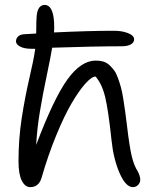

<svg xmlns="http://www.w3.org/2000/svg" viewBox="-20 -770 608 780"><path d="M103 -9.8Q82 -9.8 68.6 -35.9Q55.2 -62 55.2 -115.2Q55.2 -205.1 68.1 -289.3Q81.1 -373.5 99.1 -451.4Q117.2 -529.3 122.1 -564.9Q122.1 -565.9 122.6 -568.4Q123 -570.8 123 -571.8H107.9Q78.6 -571.8 61.8 -580.8Q44.9 -589.8 44.9 -602.1Q44.9 -612.3 52.5 -620.8Q60.1 -629.4 77.1 -630.9Q85.4 -631.3 101.8 -632.3Q118.2 -633.3 127 -633.8Q127 -689.9 129.9 -712.9Q135.7 -750 162.1 -750Q200.2 -748.5 200.2 -660.2Q200.2 -646 199.2 -638.2Q342.8 -645 440.9 -645Q469.7 -645 489.7 -638.9Q509.8 -632.8 517.3 -625.5Q524.9 -618.2 524.9 -610.8Q524.9 -597.2 511.5 -589.6Q498 -582 474.1 -582Q366.2 -582 191.9 -576.2Q186 -539.6 170.2 -464.6Q154.3 -389.6 142.3 -318.1Q130.4 -246.6 127 -181.2Q197.8 -369.1 253.4 -446.5Q309.1 -523.9 369.1 -523.9Q386.2 -523.9 399.9 -519.8Q413.6 -515.6 424.6 -505.4Q435.5 -495.1 443.8 -483.9Q452.1 -472.7 459.2 -452.9Q466.3 -433.1 471.2 -415.5Q476.1 -397.9 480.7 -369.1Q485.4 -340.3 488.5 -317.4Q491.7 -294.4 496.1 -257.8Q506.3 -171.4 515.6 -133.8Q524.9 -96.2 540 -73.2Q549.8 -53.7 549.8 -40Q549.8 -27.8 541 -18.8Q532.2 -9.8 520 -9.8Q490.7 -9.8 465.8 -66.9Q440.9 -124 433.1 -200.2Q420.4 -320.3 407.5 -374.8Q394.5 -429.2 368.2 -459Q352.5 -459 326.7 -430.2Q300.8 -401.4 271 -350.6Q241.2 -299.8 208.3 -219.7Q175.3 -139.6 148.9 -47.9Q137.7 -9.8 103 -9.8Z"/></svg>

Font: Shantell Sans Irregular
Style: Regular
Weight: 300
Designer: Stephen Nixon, Anya Danilova, Shantell Martin
Foundry: Arrow Type
Version: Version 1.006;[9816181b4]